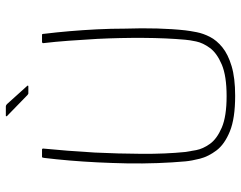

<svg xmlns="http://www.w3.org/2000/svg" viewBox="-106 -734 845 674"><g transform="rotate(-90 317.0 -397.5)"><path d="M317 5Q238 5 192.5 -13.5Q147 -32 125.5 -60.5Q104 -89 96.5 -118.5Q89 -148 87 -170Q83 -214 81 -267Q79 -320 80 -376Q81 -427 83.5 -477.5Q86 -528 90 -575.5Q94 -623 99 -664Q99 -666 100 -669.5Q101 -673 102 -673Q109 -673 115 -673Q121 -673 128 -673Q130 -673 131 -672Q132 -671 132 -669Q128 -629 124.5 -583.5Q121 -538 118 -488Q114 -406 113.5 -322.5Q113 -239 120 -170Q122 -156 126.5 -132Q131 -108 148.5 -83.5Q166 -59 205.5 -42Q245 -25 316 -25Q387 -25 427 -42Q467 -59 485 -83.5Q503 -108 508 -132Q513 -156 514 -170Q520 -237 520.5 -317.5Q521 -398 517 -479Q514 -531 510.5 -579Q507 -627 502 -669Q502 -671 503.5 -672Q505 -673 506 -673Q513 -673 519 -673Q525 -673 532 -673Q534 -673 534.5 -669.5Q535 -666 535 -664Q540 -623 544 -576.5Q548 -530 550.5 -480.5Q553 -431 553 -381Q555 -323 553.5 -269Q552 -215 547 -170Q545 -153 540.5 -130Q536 -107 524 -83.5Q512 -60 487.5 -40Q463 -20 421.5 -7.5Q380 5 317 5ZM326 -721Q324 -721 323 -722Q322 -723 320 -724L246 -796Q245 -798 245.5 -799Q246 -800 247 -800H280Q282 -800 284 -799Q286 -798 288 -796L352 -725Q353 -724 353 -722.5Q353 -721 350 -721Z"/></g></svg>

Font: Glory Thin Thin
Style: Regular
Weight: 250
Version: Version 1.011